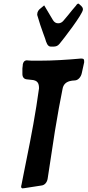

<svg xmlns="http://www.w3.org/2000/svg" viewBox="-20 -1048 486 1063"><path d="M310 -806C331 -831 439 -971 439 -995V-997C439 -1004 435 -1010 430 -1015L423 -1021C422 -1022 421 -1023 420 -1024C417 -1027 415 -1028 413 -1028C411 -1028 408 -1026 405 -1023L400 -1016C386 -1000 372 -983 357 -964L330 -932L331 -933C323 -924 314 -919 302 -919C290 -919 280 -925 273 -937L229 -1011C226 -1015 225 -1018 225 -1018C224 -1018 223 -1017 222 -1016L205 -1002C194 -994 186 -983 186 -968C186 -966 186 -964 187 -962L203 -910C208 -896 213 -882 218 -867L230 -834C236 -813 243 -790 261 -790H277C288 -790 301 -794 308 -804ZM432 -1013C433 -1012 433 -1012 433 -1012ZM210 -21C228 -23 241 -39 244 -60C257 -147 271 -235 284 -322C291 -365 298 -406 306 -450L326 -554C330 -581 347 -597 377 -601H376C380 -602 384 -602 387 -602C389 -602 391 -602 394 -603H397C414 -605 429 -623 433 -644L446 -703C446 -718 446 -724 429 -724C352 -717 274 -712 196 -712H169C160 -712 149 -712 140 -713L128 -714C115 -713 108 -704 106 -690C106 -684 106 -679 104 -675L105 -677C105 -675 104 -672 104 -669V-638C104 -621 113 -611 126 -609L153 -606C189 -604 196 -586 196 -559C178 -426 153 -293 126 -161C122 -140 117 -118 113 -96L99 -25C98 -21 97 -18 97 -15C97 -8 100 -6 106 -5L110 -6H113Z"/></svg>

Font: Bangerz
Style: Regular
Weight: 400
Designer: vernon adams
Foundry: Vernon Adams
Version: Version 2.10;December 28, 2023;FontCreator 13.0.0.2683 64-bi